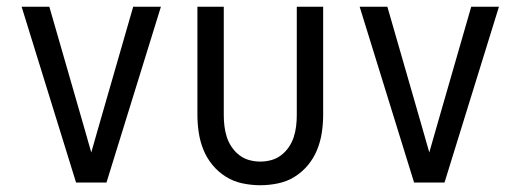

<svg xmlns="http://www.w3.org/2000/svg" viewBox="-20 -540 1540 568"><path d="M205 0 44 -520H126L226 -173Q232 -152 238 -131Q244 -110 250 -89Q256 -110 262 -131Q268 -152 274 -173L374 -520H456L295 0Z M750 8Q724 8 697.5 2.5Q671 -3 648.5 -17Q626 -31 609 -51.5Q592 -72 582 -96.5Q572 -121 568 -147.5Q564 -174 564 -200V-520H642V-200Q642 -183 644 -166.5Q646 -150 651 -134.5Q656 -119 665.5 -105Q675 -91 688 -81Q701 -71 717 -66.5Q733 -62 750 -62Q767 -62 783 -66.5Q799 -71 812 -81Q825 -91 834.5 -105Q844 -119 849 -134.5Q854 -150 856 -166.5Q858 -183 858 -200V-520H936V-200Q936 -174 932 -147.5Q928 -121 918 -96.5Q908 -72 891 -51.5Q874 -31 851.5 -17Q829 -3 802.5 2.5Q776 8 750 8Z M1205 0 1044 -520H1126L1226 -173Q1232 -152 1238 -131Q1244 -110 1250 -89Q1256 -110 1262 -131Q1268 -152 1274 -173L1374 -520H1456L1295 0Z"/></svg>

Font: HulyMono
Style: Regular
Weight: 400
Monospace: yes
Designer: Belleve Invis
Foundry: Belleve Invis
Version: Version 33.2.5; ttfautohint (v1.8.4)